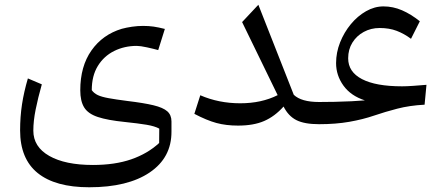

<svg xmlns="http://www.w3.org/2000/svg" viewBox="-20 -522 1876 807"><path d="M645 -311.5Q625.5 -316.9 597.7 -323Q569.8 -329.1 554.7 -329.1Q502.9 -329.1 459.7 -307.6Q416.5 -286.1 391.1 -244.6Q365.7 -203.1 365.7 -143.1Q375 -129.9 391.1 -122.3Q407.2 -114.7 436.5 -109.4Q465.8 -104 514.6 -97.7Q584 -89.4 624.8 -79.6Q665.5 -69.8 683.1 -54.2Q700.7 -38.6 700.7 -11.7V31.2Q701.2 140.6 609.1 202.9Q517.1 265.1 355 265.1Q212.4 265.1 138.4 205.3Q64.5 145.5 64.5 25.9Q64.5 -30.8 72.5 -83.5Q80.6 -136.2 97.2 -192.4L155.8 -167.5Q139.6 -110.4 129.9 -62Q120.1 -13.7 120.1 27.3Q120.1 95.2 187 133.3Q253.9 171.4 370.6 171.4Q462.9 171.4 531.5 147.7Q600.1 124 648.9 79.1L649.4 18.6Q630.9 8.3 596.2 2.4Q561.5 -3.4 504.9 -9.3Q432.1 -16.6 391.1 -30.3Q350.1 -43.9 333.7 -70.6Q317.4 -97.2 317.4 -142.6Q317.4 -243.2 364.3 -309.8Q411.1 -376.5 491.7 -400.9Q511.2 -406.2 534.9 -409.7Q558.6 -413.1 581.1 -413.1Q605 -413.1 625.5 -410.2Q646 -407.2 672.9 -400.4Z M1147 -122.1 997.6 -429.2 1065.9 -502 1214.8 -123.5Q1246.6 -93.3 1320.8 -93.3H1321.3V0H1320.8Q1259.8 0 1225.8 -17.1Q1191.9 -34.2 1171.9 -74.2Q1134.8 -32.7 1090.3 -13.4Q1045.9 5.9 980.5 5.9Q930.2 5.9 889.6 -5.1Q849.1 -16.1 796.9 -43.5L821.8 -121.6Q899.4 -87.9 989.7 -87.9Q1079.1 -87.9 1147 -122.1Z M1591.8 -495.1Q1631.8 -495.1 1669.7 -478.8Q1707.5 -462.4 1744.6 -432.6L1707.5 -358.9Q1678.7 -380.4 1647.5 -392.3Q1616.2 -404.3 1575.7 -404.3Q1539.1 -404.3 1509 -387.9Q1479 -371.6 1461.2 -343Q1443.4 -314.5 1443.4 -276.9Q1443.4 -219.7 1501.5 -189.5Q1559.6 -159.2 1669.9 -159.2Q1688.5 -159.2 1716.1 -161.1Q1743.7 -163.1 1772.5 -165.5L1764.6 -82Q1701.2 -78.6 1649.7 -65.2Q1598.1 -51.8 1553.7 -36.6Q1505.4 -20 1448.2 -10Q1391.1 0 1321.3 0Q1305.2 0 1305.2 -32.7V-60.5Q1305.2 -93.3 1321.3 -93.3Q1351.1 -93.3 1387 -94Q1422.9 -94.7 1456.8 -96.4Q1490.7 -98.1 1513.7 -100.1Q1454.6 -119.1 1423.6 -162.1Q1392.6 -205.1 1392.6 -256.8Q1392.6 -301.3 1409.4 -343.8Q1426.3 -386.2 1454.6 -420.4Q1482.9 -454.6 1518.6 -474.9Q1554.2 -495.1 1591.8 -495.1Z"/></svg>

Font: Pinar DS4-Regular
Style: Regular
Weight: 400
Designer: Amin Abedi
Version: Version 2.000